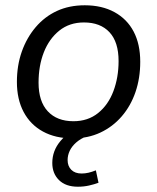

<svg xmlns="http://www.w3.org/2000/svg" viewBox="-20 -515 596 727"><path d="M255 9Q190 9 142.5 -17Q95 -43 69.5 -91Q44 -139 44 -205Q44 -267 62.5 -319.5Q81 -372 115 -412Q149 -452 195.5 -473.5Q242 -495 301 -495Q366 -495 413.5 -469Q461 -443 486 -395.5Q511 -348 511 -281Q511 -219 493 -166.5Q475 -114 441 -74.5Q407 -35 360 -13Q313 9 255 9ZM258 -56Q313 -56 351.5 -87Q390 -118 409.5 -170Q429 -222 429 -284Q429 -356 394.5 -393Q360 -430 298 -430Q243 -430 204.5 -399Q166 -368 146 -317Q126 -266 126 -202Q126 -131 161 -93.5Q196 -56 258 -56ZM275 192Q229 192 203.5 167Q178 142 178 102Q178 56 208.5 19.5Q239 -17 285 -36L310 0Q285 10 268.5 24.5Q252 39 244 56Q236 73 236 91Q236 114 250 128Q264 142 289 142Q302 142 315 139Q328 136 343 130L353 177Q337 183 317 187.5Q297 192 275 192Z"/></svg>

Font: Nunito Sans 12pt
Style: Italic
Weight: 400
Italic angle: -9°
Designer: Vernon Adams
Foundry: Vernon Adams
Version: Version 3.101;gftools[0.9.27]